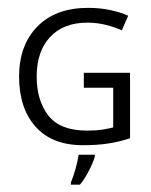

<svg xmlns="http://www.w3.org/2000/svg" viewBox="-20 -374 395 501"><path d="M198.7 -184.1H319.3V-13.2Q291 -3.9 262.2 0.5Q233.4 4.9 196.8 4.9Q115.7 4.9 72.8 -43.5Q29.8 -91.8 29.8 -174.3Q29.8 -255.9 77.4 -304.7Q125 -353.5 210.4 -353.5Q239.7 -353.5 265.9 -348.1Q292 -342.8 314.5 -333L297.9 -294.9Q279.3 -303.2 256.1 -309.1Q232.9 -314.9 208 -314.9Q145.5 -314.9 110.6 -277.3Q75.7 -239.7 75.7 -174.3Q75.7 -111.8 106.2 -72.5Q136.7 -33.2 207 -33.2Q230 -33.2 246.1 -35.6Q262.2 -38.1 275.4 -41.5V-145H198.7ZM227.5 34.2Q224.1 47.4 212.9 69.8Q201.7 92.3 188.5 107.9H165V102.1Q170.4 89.8 176.8 67.6Q183.1 45.4 185.1 29.8H227.5Z"/></svg>

Font: NotoSansOldHungarianUI
Style: Regular
Weight: 400
Designer: Monotype Design Team
Foundry: Monotype Imaging Inc.
Version: Version 1001.000; ttfautohint (v1.8.4.7-5d5b)